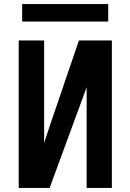

<svg xmlns="http://www.w3.org/2000/svg" viewBox="-20 -924 640 944"><path d="M406 0V-495L224 0H72V-725H197V-221L226 -309L368 -725H530V0ZM89 -904H512V-818H89Z"/></svg>

Font: JuliaMono
Style: Bold
Weight: 700
Monospace: yes
Designer: cormullion
Foundry: corm
Version: Version 0.055; ttfautohint (v1.8.4)